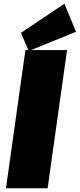

<svg xmlns="http://www.w3.org/2000/svg" viewBox="-20 -1008 427 1028"><path d="M339 -740 235 0H12L116 -740ZM387 -838 134 -735 92 -832 325 -988Z"/></svg>

Font: Pathway Extreme Condensed Black
Style: Italic
Weight: 900
Width: 3
Italic angle: -8°
Version: Version 1.001;gftools[0.9.26]